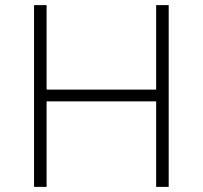

<svg xmlns="http://www.w3.org/2000/svg" viewBox="-20 -730 792 750"><path d="M639 -710H590V-380H162V-710H113V0H162V-334H590V0H639Z"/></svg>

Font: Sulaf Light
Style: Regular
Weight: 300
Designer: Bandar Raffah (Arabic) and Santiago Orozco (Latin)
Foundry: Caramella and Typemade
Version: Version 1.005;PS 001.005;hotconv 1.0.88;makeotf.lib2.5.64775